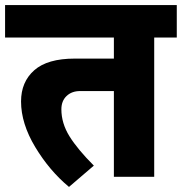

<svg xmlns="http://www.w3.org/2000/svg" viewBox="-40 -697 717 757"><path d="M657 -549H568V0H409V-338H276Q243 -338 222.5 -318.5Q202 -299 202 -266Q202 -211 234 -159.5Q266 -108 330 -44L232 40Q155 -24 99 -117Q43 -210 43 -297Q43 -374 95 -420Q147 -466 255 -466H409V-549H-20V-677H657Z"/></svg>

Font: Martel Sans Black
Style: Regular
Weight: 900
Designer: Dan Reynolds and Mathieu Réguer
Foundry: Dan Reynolds and Mathieu Réguer
Version: Version 1.002; ttfautohint (v1.1) -l 5 -r 5 -G 72 -x 0 -D la